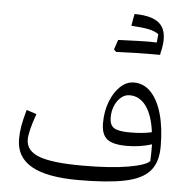

<svg xmlns="http://www.w3.org/2000/svg" viewBox="-62 -1009 1052 1076"><g transform="rotate(5 464.5 -471.5)"><path d="M811 -135.7Q812 -157.2 812.3 -182.4Q812.5 -207.5 812.5 -229.5Q745.6 -208.5 671.9 -208.5Q593.3 -208.5 560.8 -234.6Q528.3 -260.7 528.3 -324.2Q528.3 -390.6 549.3 -445.3Q570.3 -500 605.2 -533Q640.1 -565.9 682.1 -565.9Q737.3 -565.9 777.6 -523.7Q817.9 -481.4 839.8 -404.1Q861.8 -326.7 861.8 -220.7Q861.8 -131.3 818.1 -82.3Q774.4 -33.2 677 -13.7Q579.6 5.9 418 5.9Q240.7 5.9 154.1 -43.5Q67.4 -92.8 67.4 -193.8Q67.4 -231.9 73.7 -268.3Q80.1 -304.7 95.7 -360.4L152.3 -341.8Q116.2 -241.7 116.2 -195.8Q116.2 -132.3 190.2 -104.5Q264.2 -76.7 433.6 -76.7Q592.8 -76.7 691.7 -94Q790.5 -111.3 811 -135.7ZM805.7 -297.4Q793.5 -392.1 756.8 -442.4Q720.2 -492.7 663.6 -492.7Q637.7 -492.7 616 -474.6Q594.2 -456.5 581.3 -426.3Q568.4 -396 568.4 -358.9Q568.4 -317.4 592.8 -301.3Q617.2 -285.2 681.2 -285.2Q758.3 -285.2 805.7 -297.4ZM639.2 -881.3Q644.5 -916 651.4 -948.7Q764.2 -948.2 802.7 -899.9Q841.3 -851.6 816.9 -750L816.4 -751Q815.4 -740.2 814 -732.9H763.7Q682.6 -732.9 566.9 -728L553.7 -740.7Q558.6 -755.4 563.2 -769Q567.9 -782.7 572.3 -795.9Q706.5 -801.3 742.4 -801.3Q778.3 -801.3 789.1 -800.3L793.5 -847.7Q771 -863.8 736.3 -870.8Q701.7 -877.9 639.2 -881.3Z"/></g></svg>

Font: Pinar-FD Regular
Style: FD-Regular
Weight: 400
Designer: Amin Abedi
Version: Version 3.000